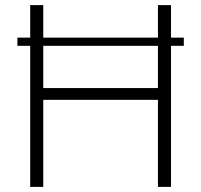

<svg xmlns="http://www.w3.org/2000/svg" viewBox="-20 -730 785 750"><path d="M597 -710H648V-583H698V-551H648V0H597V-340H149V0H98V-551H48V-583H98V-710H149V-583H597ZM149 -386H597V-551H149Z"/></svg>

Font: Raleway
Style: Light
Weight: 300
Designer: Matt McInerney, Pablo Impallari, Rodrigo Fuenzalida
Foundry: Matt McInerney, Pablo Impallari, Rodrigo Fuenzalida
Version: Version 3.000